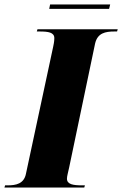

<svg xmlns="http://www.w3.org/2000/svg" viewBox="-57 -846 551 866"><path d="M165 -806H435L440 -826H169ZM-37 0H323L326 -10H313C274 -10 245 -14 245 -40C245 -52 250 -67 255 -91L372 -650C383 -697 418 -704 459 -704H471L474 -714H112L109 -704H121C161 -704 188 -700 188 -674C188 -669 188 -659 183 -636L60 -62C51 -17 15 -10 -22 -10H-34Z"/></svg>

Font: Noto Serif Display SemiCondensed Black
Style: Italic
Weight: 900
Width: 4
Italic angle: -12°
Designer: Monotype Design Team
Foundry: Monotype Imaging Inc.
Version: Version 2.009